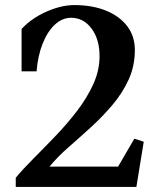

<svg xmlns="http://www.w3.org/2000/svg" viewBox="-20 -736 612 756"><path d="M42 0V-36Q71 -71 113 -113Q155 -155 200 -202Q245 -249 284 -300Q323 -351 347.5 -405Q372 -459 372 -515Q372 -581 340.5 -623.5Q309 -666 260 -666Q225 -666 196 -639Q167 -612 148 -564.5Q129 -517 124 -455H65V-622Q104 -664 162.5 -690Q221 -716 273 -716Q343 -716 396.5 -694.5Q450 -673 480.5 -633.5Q511 -594 511 -539Q511 -476 486.5 -422.5Q462 -369 422.5 -322.5Q383 -276 338 -235Q293 -194 249.5 -156Q206 -118 175 -80H445L509 -190L546 -178L517 0Z"/></svg>

Font: Wittgenstein Semibold
Style: Regular
Weight: 600
Designer: Jörg Drees
Foundry: Jörg Drees
Version: Version 1.303; ttfautohint (v1.8.4.7-5d5b)